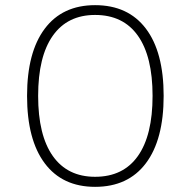

<svg xmlns="http://www.w3.org/2000/svg" viewBox="-20 -722 739 745"><path d="M349 3Q222 3 153.5 -88.5Q85 -180 85 -350Q85 -519 153.5 -610.5Q222 -702 349 -702Q477 -702 546 -611Q615 -520 615 -350Q615 -180 546 -88.5Q477 3 349 3ZM349 -36Q458 -36 515 -116.5Q572 -197 572 -350Q572 -503 515 -583.5Q458 -664 349 -664Q242 -664 185 -583.5Q128 -503 128 -350Q128 -197 185 -116.5Q242 -36 349 -36Z"/></svg>

Font: Argentum Sans ExtraLight
Style: Regular
Weight: 275
Designer: Julieta Ulanovsky (Modified by Cristiano Sobral)
Foundry: Julieta Ulanovsky
Version: Version 1.000; ttfautohint (v1.5.65-e2d9)